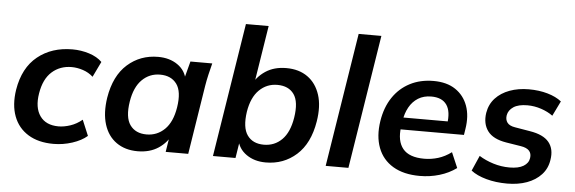

<svg xmlns="http://www.w3.org/2000/svg" viewBox="-48 -889 3148 1052"><g transform="rotate(5 1525.5 -363.0)"><path d="M272 10Q189 10 133 -24.5Q77 -59 53.5 -121.5Q30 -184 43 -268Q63 -390 140.5 -452.5Q218 -515 332 -515Q379 -515 423.5 -501Q468 -487 495 -460L454 -375Q430 -397 398 -407.5Q366 -418 336 -418Q272 -418 227.5 -378.5Q183 -339 170 -259Q157 -180 189.5 -134Q222 -88 292 -88Q322 -88 356.5 -99.5Q391 -111 421 -136L457 -50Q426 -23 375.5 -6.5Q325 10 272 10Z M735 10Q666 10 618 -24Q570 -58 550.5 -120.5Q531 -183 544 -268Q564 -390 634.5 -452.5Q705 -515 803 -515Q866 -515 910 -484.5Q954 -454 963 -402L953 -399L981 -505H1101Q1093 -474 1085.5 -442Q1078 -410 1073 -379L1013 0H889L906 -107H922Q897 -53 849.5 -21.5Q802 10 735 10ZM776 -86Q834 -86 875.5 -126.5Q917 -167 930 -248Q944 -336 913.5 -377.5Q883 -419 822 -419Q764 -419 723 -378.5Q682 -338 669 -258Q655 -170 685 -128Q715 -86 776 -86Z M1440 10Q1377 10 1333 -21Q1289 -52 1280 -104L1290 -107L1273 0H1149L1266 -736H1391L1338 -402L1321 -399Q1346 -452 1393.5 -483.5Q1441 -515 1508 -515Q1578 -515 1625.5 -481Q1673 -447 1693 -385Q1713 -323 1699 -238Q1679 -116 1608.5 -53Q1538 10 1440 10ZM1421 -86Q1480 -86 1520.5 -126.5Q1561 -167 1574 -248Q1588 -336 1558.5 -377.5Q1529 -419 1467 -419Q1409 -419 1367.5 -378.5Q1326 -338 1313 -258Q1300 -170 1330 -128Q1360 -86 1421 -86Z M1769 0 1886 -736H2011L1894 0Z M2287 10Q2198 10 2139.5 -25Q2081 -60 2057 -123.5Q2033 -187 2046 -271Q2058 -347 2094.5 -401.5Q2131 -456 2188 -485.5Q2245 -515 2318 -515Q2391 -515 2438.5 -483Q2486 -451 2506 -395.5Q2526 -340 2514 -267L2509 -235H2142L2152 -301H2431L2412 -285Q2423 -356 2397.5 -392.5Q2372 -429 2313 -429Q2271 -429 2240.5 -410Q2210 -391 2191.5 -357.5Q2173 -324 2167 -282L2162 -249Q2151 -171 2185.5 -128.5Q2220 -86 2303 -86Q2342 -86 2379.5 -97.5Q2417 -109 2452 -135L2488 -51Q2447 -21 2395 -5.5Q2343 10 2287 10Z M2767 10Q2705 10 2652.5 -4.5Q2600 -19 2568 -44L2605 -128Q2640 -106 2683.5 -92.5Q2727 -79 2773 -79Q2822 -79 2849.5 -95.5Q2877 -112 2881 -140Q2885 -165 2871 -180.5Q2857 -196 2824 -201L2743 -214Q2670 -226 2640.5 -266Q2611 -306 2620 -366Q2628 -414 2658.5 -447Q2689 -480 2736.5 -497.5Q2784 -515 2842 -515Q2898 -515 2945 -501.5Q2992 -488 3022 -464L2982 -382Q2955 -402 2917.5 -414.5Q2880 -427 2842 -427Q2792 -427 2765 -409Q2738 -391 2733 -363Q2729 -339 2741 -322.5Q2753 -306 2784 -301L2867 -287Q2942 -275 2972.5 -237.5Q3003 -200 2993 -140Q2986 -92 2955 -58.5Q2924 -25 2876 -7.5Q2828 10 2767 10Z"/></g></svg>

Font: Mulish ExtraLight
Style: Italic
Weight: 200
Italic angle: -9°
Designer: Vernon Adams
Foundry: Vernon Adams
Version: Version 3.603